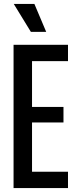

<svg xmlns="http://www.w3.org/2000/svg" viewBox="-20 -957 385 977"><path d="M49 0V-729H326V-646H143V-413H303V-334H143V-83H326V0ZM137 -795 50 -937H155L215 -795Z"/></svg>

Font: Mona Sans Condensed Medium
Style: Regular
Weight: 500
Width: 3
Designer: Deni Anggara
Foundry: GitHub
Version: Version 1.001; ttfautohint (v1.8.4.7-5d5b);gftools[0.9.31]